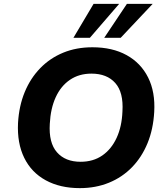

<svg xmlns="http://www.w3.org/2000/svg" viewBox="-20 -960 855 991"><path d="M392 11Q290 11 216 -29.5Q142 -70 105 -145.5Q68 -221 73 -325Q78 -413 107.5 -484.5Q137 -556 187.5 -608Q238 -660 306 -688Q374 -716 457 -716Q560 -716 633.5 -675.5Q707 -635 744.5 -560Q782 -485 776 -382Q771 -293 741.5 -221Q712 -149 661.5 -97Q611 -45 542.5 -17Q474 11 392 11ZM396 -125Q461 -125 508 -157.5Q555 -190 582 -248.5Q609 -307 612 -385Q618 -483 575 -531.5Q532 -580 452 -580Q388 -580 341 -548Q294 -516 267.5 -458Q241 -400 237 -321Q231 -223 274 -174Q317 -125 396 -125ZM359 -765 463 -940H595L444 -765ZM518 -765 635 -940H768L603 -765Z"/></svg>

Font: Nunito Sans 10pt ExtraBold
Style: Italic
Weight: 800
Italic angle: -9°
Designer: Vernon Adams
Foundry: Vernon Adams
Version: Version 3.101;gftools[0.9.27]